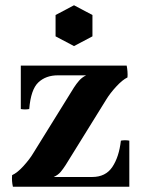

<svg xmlns="http://www.w3.org/2000/svg" viewBox="-20 -709 553 729"><path d="M184 -37 26 -44Q46 -53 69.5 -79Q93 -105 106 -127L261 -377Q270 -391 280.5 -403Q291 -415 307 -423L464 -415Q445 -406 421.5 -380.5Q398 -355 384 -332L229 -82Q220 -68 210.5 -56.5Q201 -45 184 -37ZM29 0Q24 -22 26 -44L184 -37H330Q381 -37 406.5 -75Q432 -113 439 -175Q455 -178 471 -175V0ZM59 -295V-460H461Q463 -450 464 -437.5Q465 -425 464 -415L307 -423H200Q154 -423 125.5 -396Q97 -369 91 -295Q75 -292 59 -295ZM261 -689 331 -652V-571L261 -534L191 -571V-652Z"/></svg>

Font: Poltawski Nowy
Style: Bold
Weight: 700
Designer: Adam Pótawski, Mateusz Machalski, Borys Kosmynka, Ania Wieluska
Foundry: Capitalics.wtf
Version: Version 1.001;gftools[0.9.25]